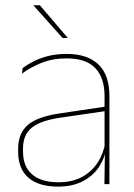

<svg xmlns="http://www.w3.org/2000/svg" viewBox="-20 -700 509 730"><path d="M377 0 379 -128 377.5 -131.5V-292V-334.5Q377.5 -404.5 342.2 -441.2Q307 -478 233.5 -478Q179 -478 136 -460.2Q93 -442.5 63.5 -420L66 -441Q81.5 -453 105.2 -465.5Q129 -478 161.2 -486.5Q193.5 -495 233.5 -495Q275 -495 305.5 -484.2Q336 -473.5 356.2 -453Q376.5 -432.5 386.2 -402.8Q396 -373 396 -335V0ZM200 9.5Q127.5 9.5 88.2 -24.2Q49 -58 49 -123V-134.5Q49 -192.5 85 -224.2Q121 -256 205.5 -268.5L386.5 -295.5L387 -278.5L209 -252.5Q134 -241.5 100.8 -214.5Q67.5 -187.5 67.5 -135.5V-124Q67.5 -66.5 102.2 -36.8Q137 -7 202.5 -7Q254.5 -7 291.8 -27.2Q329 -47.5 351.5 -82.2Q374 -117 380.5 -160.5L390 -142H384Q380 -102.5 358 -67.8Q336 -33 296.5 -11.8Q257 9.5 200 9.5ZM131.5 -680 237.5 -556V-555.5H218L107.5 -679V-680Z"/></svg>

Font: Anek Gurmukhi Medium Thin
Style: Regular
Weight: 250
Version: Version 1.003